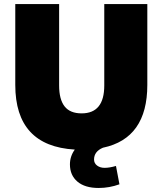

<svg xmlns="http://www.w3.org/2000/svg" viewBox="-20 -725 798 945"><path d="M465.8 200.2Q397.9 200.2 361.1 168.9Q324.2 137.7 324.2 84Q324.2 44.4 348.1 11.2Q55.2 -5.9 55.2 -307.1V-705.1H271V-304.2Q271 -235.8 297.9 -201.4Q324.7 -167 381.8 -167Q493.2 -167 493.2 -304.2V-705.1H705.1V-307.1Q705.1 -43.9 486.8 2Q442.9 20.5 442.9 60.1Q442.9 78.6 457.8 89.8Q472.7 101.1 495.1 101.1Q519 101.1 550.8 91.8L567.9 182.1Q518.1 200.2 465.8 200.2Z"/></svg>

Font: Mulish ExtraBlack
Style: Regular
Weight: 1000
Designer: Vernon Adams
Foundry: Vernon Adams
Version: Version 3.603; ttfautohint (v1.8.3)